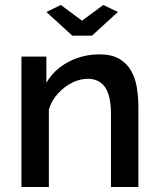

<svg xmlns="http://www.w3.org/2000/svg" viewBox="-20 -750 637 770"><path d="M535 0H425V-293Q425 -366 401.5 -400Q378 -434 332 -434Q300 -434 268.5 -418Q237 -402 212 -374.5Q187 -347 176 -311V0H66V-523H166V-418Q186 -453 218.5 -478.5Q251 -504 292 -518Q333 -532 379 -532Q426 -532 456.5 -515Q487 -498 504.5 -468.5Q522 -439 528.5 -400.5Q535 -362 535 -319ZM224 -730 309 -667 394 -730 453 -702 349 -607H270L166 -702Z"/></svg>

Font: Raleway Thin SemiBold
Style: Regular
Weight: 600
Version: Version 4.026